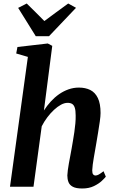

<svg xmlns="http://www.w3.org/2000/svg" viewBox="-20 -1065 659 1095"><path d="M449 10Q414 10 395.5 0.2Q377 -9.5 370.5 -26.5Q364 -43.5 364 -64.5Q364.5 -77 366.8 -94.8Q369 -112.5 372.8 -133.2Q376.5 -154 380.8 -176Q385 -198 388.5 -218Q392 -239 396.2 -262.8Q400.5 -286.5 404 -311.8Q407.5 -337 409.8 -361Q412 -385 411.5 -406.5Q411.5 -435 406.5 -450.5Q401.5 -466 391.5 -472.2Q381.5 -478.5 365.5 -478.5Q347.5 -478.5 327.8 -467.8Q308 -457 288 -438.5Q268 -420 249.8 -395.8Q231.5 -371.5 218 -345L171 0H37L139 -740.5L72.5 -760L79.5 -797L252.5 -817L278 -803.5L230.5 -435Q248 -462.5 269.8 -486.2Q291.5 -510 317 -527.8Q342.5 -545.5 371 -555.5Q399.5 -565.5 430 -565.5Q467 -565.5 494.8 -551.8Q522.5 -538 538 -506Q553.5 -474 553.5 -420.5Q553.5 -403 549.2 -372.2Q545 -341.5 539.2 -307.8Q533.5 -274 529 -246.5Q526 -228 522.2 -207.2Q518.5 -186.5 515 -166Q511.5 -145.5 509 -127Q506.5 -108.5 506 -93.5Q506 -76 511.5 -70Q517 -64 524 -64Q533 -64 543 -69.5Q553 -75 570.5 -88.5L583.5 -57.5Q578.5 -50.5 561.2 -34Q544 -17.5 515.8 -3.8Q487.5 10 449 10ZM184 -858.5 83.5 -1020 132.5 -1045Q158 -1020 183.2 -995Q208.5 -970 233 -945Q267 -970.5 300.8 -995.2Q334.5 -1020 369 -1045L413.5 -1020.5L259.5 -858.5Z"/></svg>

Font: Merriweather 24pt
Style: Bold Italic
Weight: 700
Italic angle: -7.8°
Designer: Eben Sorkin
Foundry: Eben Sorkin
Version: Version 2.101